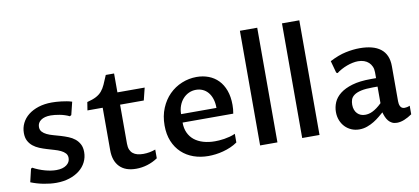

<svg xmlns="http://www.w3.org/2000/svg" viewBox="-72 -1031 2816 1290"><g transform="rotate(-10 1336.5 -386.0)"><path d="M69.8 -113.3 78.6 -118.7Q97.7 -108.4 118.4 -100.1Q139.2 -91.8 159.7 -86.2Q180.2 -80.6 199.7 -77.6Q219.2 -74.7 236.3 -74.7Q280.8 -74.7 305.9 -93.3Q331.1 -111.8 331.1 -140.6Q331.1 -160.2 319.6 -172.9Q308.1 -185.5 289.3 -194.6Q270.5 -203.6 246.6 -210.4Q222.7 -217.3 197.5 -224.9Q172.4 -232.4 148.4 -242.2Q124.5 -252 105.7 -267.1Q86.9 -282.2 75.4 -304Q64 -325.7 64 -357.4Q64 -393.1 79.3 -424.3Q94.7 -455.6 123.3 -478.3Q151.9 -501 192.6 -514.2Q233.4 -527.3 284.2 -527.3Q296.9 -527.3 313.7 -526.4Q330.6 -525.4 348.9 -523.2Q367.2 -521 385.7 -517.6Q404.3 -514.2 420.4 -508.8L398.9 -421.4L388.2 -415Q373.5 -422.4 356.7 -427.7Q339.8 -433.1 323 -436.3Q306.2 -439.5 290.3 -441.2Q274.4 -442.9 262.2 -442.9Q219.2 -442.9 195.1 -425.8Q170.9 -408.7 170.9 -379.9Q170.9 -359.9 182.6 -346.9Q194.3 -334 213.1 -325Q231.9 -315.9 256.3 -309.3Q280.8 -302.7 305.9 -295.2Q331.1 -287.6 355.5 -277.8Q379.9 -268.1 398.7 -252.9Q417.5 -237.8 429.2 -215.8Q440.9 -193.8 440.9 -161.6Q440.9 -125.5 425.3 -94Q409.7 -62.5 380.9 -39.6Q352.1 -16.6 311.5 -3.4Q271 9.8 221.7 9.8Q181.2 9.8 135.7 1Q90.3 -7.8 48.8 -24.4Z M615.2 -433.1H511.2L520 -488.8Q558.6 -498.5 581.8 -510.7Q605 -522.9 620.4 -540.8Q635.7 -558.6 647.2 -584.2Q658.7 -609.9 673.8 -646.5H730.5V-517.6H916.5L895.5 -433.1H733.9V-166.5Q733.9 -142.6 740.7 -126.2Q747.6 -109.9 760.3 -99.6Q772.9 -89.4 790.8 -84.7Q808.6 -80.1 831.1 -80.1Q852.5 -80.1 873.8 -84Q895 -87.9 914.1 -95.2V-35.6Q880.9 -13.2 843 -1.7Q805.2 9.8 766.6 9.8Q692.9 9.8 654.1 -30.3Q615.2 -70.3 615.2 -143.1Z M1459 -47.4Q1437.5 -32.2 1412.6 -21.5Q1387.7 -10.7 1361.3 -3.7Q1335 3.4 1308.8 6.6Q1282.7 9.8 1259.3 9.8Q1205.1 9.8 1158.4 -6.8Q1111.8 -23.4 1077.4 -55.7Q1043 -87.9 1023.4 -135Q1003.9 -182.1 1003.9 -243.2Q1003.9 -308.1 1025.9 -360.8Q1047.9 -413.6 1084.7 -450.4Q1121.6 -487.3 1170.2 -507.3Q1218.8 -527.3 1271.5 -527.3Q1315.4 -527.3 1353.3 -512.9Q1391.1 -498.5 1418.7 -470.2Q1446.3 -441.9 1461.9 -399.4Q1477.5 -356.9 1477.5 -300.8Q1477.5 -287.1 1476.3 -271.7Q1475.1 -256.3 1472.2 -241.7H1126.5Q1126.5 -202.1 1140.4 -171.9Q1154.3 -141.6 1179.7 -121.3Q1205.1 -101.1 1240.7 -90.6Q1276.4 -80.1 1319.3 -80.1Q1331.5 -80.1 1347.9 -81.1Q1364.3 -82 1382.8 -85Q1401.4 -87.9 1420.9 -93Q1440.4 -98.1 1459 -106.4ZM1367.7 -299.3Q1367.7 -335 1358.6 -361.8Q1349.6 -388.7 1334 -406.7Q1318.4 -424.8 1297.6 -433.8Q1276.9 -442.9 1252.9 -442.9Q1226.1 -442.9 1203.1 -432.1Q1180.2 -421.4 1163.1 -402.1Q1146 -382.8 1136.2 -356.4Q1126.5 -330.1 1126.5 -299.3Z M1612.8 -782.2H1731V0H1612.8Z M1899.9 -782.2H2018.1V0H1899.9Z M2460.4 -76.2Q2447.8 -65.4 2429.9 -50.5Q2412.1 -35.6 2390.4 -22.2Q2368.7 -8.8 2343 0.5Q2317.4 9.8 2289.1 9.8Q2260.3 9.8 2235.6 -0.7Q2210.9 -11.2 2192.6 -30Q2174.3 -48.8 2163.8 -75Q2153.3 -101.1 2153.3 -132.8Q2153.3 -166 2166.7 -197.8Q2180.2 -229.5 2211.7 -254.4Q2243.2 -279.3 2294.9 -294.7Q2346.7 -310.1 2422.9 -310.1H2458.5V-350.1Q2458.5 -371.6 2451.2 -388.7Q2443.8 -405.8 2430.7 -418Q2417.5 -430.2 2399.2 -436.5Q2380.9 -442.9 2358.4 -442.9Q2340.8 -442.9 2320.8 -438.7Q2300.8 -434.6 2281.2 -427.2Q2261.7 -419.9 2243.2 -409.9Q2224.6 -399.9 2210 -388.2L2201.2 -393.1L2178.7 -475.1Q2237.8 -505.9 2288.6 -516.6Q2339.4 -527.3 2383.8 -527.3Q2429.7 -527.3 2465.6 -518.1Q2501.5 -508.8 2526.4 -489.5Q2551.3 -470.2 2564.2 -440.7Q2577.1 -411.1 2577.1 -370.6V-131.3Q2577.1 -124 2578.4 -115.2Q2579.6 -106.4 2583.3 -98.6Q2586.9 -90.8 2594 -85.4Q2601.1 -80.1 2612.8 -80.1Q2619.6 -80.1 2629.4 -82Q2639.2 -84 2648.9 -88.4V-29.8Q2622.6 -11.7 2596.4 -1Q2570.3 9.8 2545.4 9.8Q2525.9 9.8 2511.7 2.4Q2497.6 -4.9 2487.8 -16.8Q2478 -28.8 2471.4 -44.2Q2464.8 -59.6 2460.4 -76.2ZM2458.5 -252.4H2427.7Q2377 -252.4 2345.9 -245.4Q2314.9 -238.3 2297.9 -225.8Q2280.8 -213.4 2275.1 -197Q2269.5 -180.7 2269.5 -161.6Q2269.5 -141.6 2275.4 -126.5Q2281.2 -111.3 2291.3 -101.1Q2301.3 -90.8 2314.9 -85.4Q2328.6 -80.1 2344.2 -80.1Q2356 -80.1 2368.7 -82.8Q2381.3 -85.4 2395.3 -92.3Q2409.2 -99.1 2424.8 -110.4Q2440.4 -121.6 2458.5 -139.2Z"/></g></svg>

Font: Proza Libre
Style: Medium
Weight: 500
Designer: Jasper de Waard
Foundry: Jasper de Waard
Version: Version 1.000; ttfautohint (v1.4.1.8-43bc)